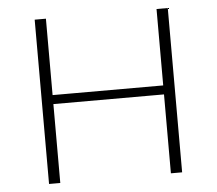

<svg xmlns="http://www.w3.org/2000/svg" viewBox="-49 -712 865 766"><g transform="rotate(-5 383.5 -329.0)"><path d="M605 0V-658H650V0ZM117 0V-658H162V0ZM133 -316V-352H635V-316Z"/></g></svg>

Font: Ysabeau Infant ExtraLight
Style: Regular
Weight: 250
Designer: Christian Thalmann (Catharsis Fonts)
Version: Version 2.001;gftools[0.9.30]; featfreeze: ss01,ss02,lnum